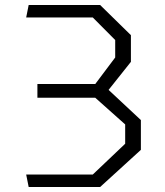

<svg xmlns="http://www.w3.org/2000/svg" viewBox="-20 -750 660 770"><path d="M95 0H381.5L545 -149V-268.5L415.5 -389.5L505 -502V-609L381.5 -730H95L85 -680H352L442 -589.5V-519.5L362 -413H130V-358H362L482 -251V-173.5L352 -50H85Z"/></svg>

Font: Monaspace Krypton ExtraLight
Style: Regular
Weight: 200
Designer: Riley Cran & the Lettermatic Team
Foundry: Lettermatic
Version: Version 1.101 (Monaspace Krypton)